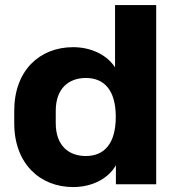

<svg xmlns="http://www.w3.org/2000/svg" viewBox="-20 -739 710 770"><path d="M273.4 11.2C348.1 11.2 413.6 -21.5 444.8 -76.2V0H606.4V-718.8H441.4V-468.8C408.7 -519.5 344.7 -549.8 273.4 -549.8C138.7 -549.8 37.1 -456.1 37.1 -294.9V-244.6C37.1 -83.5 139.6 11.2 273.4 11.2ZM324.2 -113.3C256.3 -113.3 203.6 -154.3 203.6 -244.6V-294.9C203.6 -384.8 256.3 -426.3 324.2 -426.3C397.9 -426.3 444.3 -377.4 444.3 -270.5C444.3 -162.6 397.9 -113.3 324.2 -113.3Z"/></svg>

Font: Winston ExtraBold
Style: Regular
Weight: 800
Designer: Vernon Adams, Kim Jin-seong, David Berlow, Cristiano Sobral
Foundry: The Winston Project Authors
Version: Version 3.004